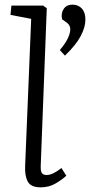

<svg xmlns="http://www.w3.org/2000/svg" viewBox="-20 -791 403 825"><path d="M114 -710 25 -727 29 -767H165L181 -756L155 -79Q154 -57 159.5 -48Q165 -39 181 -39Q206 -39 244 -69L265 -36Q248 -20 219.5 -3Q191 14 155 14Q113 14 99.5 -10.5Q86 -35 88 -78ZM259 -552 237 -576Q261 -604 271.5 -626.5Q282 -649 282 -665Q282 -682 268 -693L247 -708Q241 -732 253 -751.5Q265 -771 292 -771Q316 -771 331.5 -754.5Q347 -738 347 -707Q347 -674 326.5 -635.5Q306 -597 259 -552Z"/></svg>

Font: Literata 12pt Light
Style: Italic
Weight: 300
Italic angle: -2°
Designer: Latin by Veronika Burian and Jose Scaglione. Greek by Irene Vlachou. Cyrillic by Vera Evstafieva
Foundry: TypeTogether
Version: Version 3.002